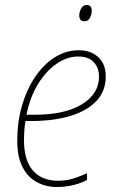

<svg xmlns="http://www.w3.org/2000/svg" viewBox="-20 -738 471 768"><path d="M207 10Q164 10 128 -9Q92 -28 70.5 -69Q49 -110 49 -175Q49 -250 68 -315.5Q87 -381 121 -431Q155 -481 199.5 -509Q244 -537 295 -537Q343 -537 373 -509.5Q403 -482 403 -432Q403 -374 366 -334.5Q329 -295 262 -274.5Q195 -254 106 -254H82Q79 -239 77.5 -218.5Q76 -198 76 -177Q76 -96 112 -55.5Q148 -15 212 -15Q248 -15 277 -25Q306 -35 328 -45V-18Q309 -7 276.5 1.5Q244 10 207 10ZM118 -279Q240 -279 308 -321Q376 -363 376 -431Q376 -467 355 -489.5Q334 -512 292 -512Q249 -512 207 -483.5Q165 -455 132.5 -402.5Q100 -350 86 -279ZM318 -653Q297 -653 297 -676Q297 -690 304.5 -704Q312 -718 327 -718Q347 -718 347 -695Q347 -681 340 -667Q333 -653 318 -653Z"/></svg>

Font: Noto Sans SemiCondensed Thin
Style: Italic
Weight: 100
Width: 4
Italic angle: -12°
Designer: Monotype Design Team
Foundry: Monotype Imaging Inc.
Version: Version 2.013; ttfautohint (v1.8.4.7-5d5b)